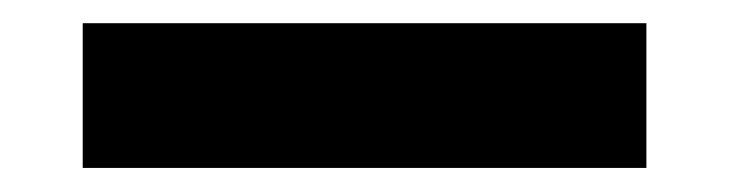

<svg xmlns="http://www.w3.org/2000/svg" viewBox="-20 -462 615 162"><path d="M525.4 -320.3Q366.2 -320.3 49.8 -320.3Q49.8 -360.4 49.8 -442.4Q208 -442.4 525.4 -442.4Q525.4 -401.4 525.4 -320.3Z"/></svg>

Font: CtripNumber bold
Style: Bold
Weight: 400
Version: Version 1.0